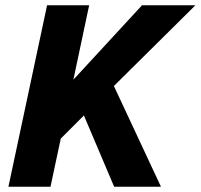

<svg xmlns="http://www.w3.org/2000/svg" viewBox="-20 -710 763 730"><path d="M12 0 159 -690H319L259 -407L520 -690H723L413 -383L592 0H414L299 -271L211 -183L172 0Z"/></svg>

Font: Radio Canada
Style: Italic
Weight: 400
Italic angle: -12°
Designer: Charles Daoud, Etienne Aubert Bonn, Alexandre Saumier Demers, Jacques Le Bailly
Foundry: Radio-Canada
Version: Version 2.104;gftools[0.9.28.dev5+ged2979d]